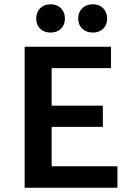

<svg xmlns="http://www.w3.org/2000/svg" viewBox="-20 -876 624 896"><path d="M149 -789Q149 -819 167.5 -837.5Q186 -856 216 -856Q246 -856 264.5 -837.5Q283 -819 283 -789Q283 -760 264.5 -742Q246 -724 216 -724Q186 -724 167.5 -742Q149 -760 149 -789ZM345 -789Q345 -819 364 -837.5Q383 -856 414 -856Q443 -856 461.5 -837.5Q480 -819 480 -789Q480 -760 461.5 -742Q443 -724 414 -724Q383 -724 364 -742Q345 -760 345 -789ZM528 -100V0H95V-658H498V-558H221V-383H460V-284H221V-100Z"/></svg>

Font: Ysabeau Infant
Style: Bold
Weight: 700
Designer: Christian Thalmann (Catharsis Fonts)
Version: Version 0.003